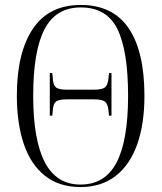

<svg xmlns="http://www.w3.org/2000/svg" viewBox="-20 -745 652 775"><path d="M305 10Q219 10 161.5 -35.5Q104 -81 76 -164Q48 -247 48 -359Q48 -532 112.5 -628.5Q177 -725 306 -725Q435 -725 499 -631.5Q563 -538 563 -358Q563 -244 533.5 -161.5Q504 -79 446.5 -34.5Q389 10 305 10ZM305 0Q404 0 450.5 -89Q497 -178 497 -358Q497 -540 454 -627.5Q411 -715 306 -715Q206 -715 160 -627.5Q114 -540 114 -358Q114 -180 161 -90Q208 0 305 0ZM181 -278V-450H191L193 -431Q194 -404 204.5 -393.5Q215 -383 250 -383H359Q394 -383 405 -393.5Q416 -404 418 -430L420 -450H430V-278H420L418 -298Q416 -323 405 -333.5Q394 -344 359 -344H250Q215 -344 204.5 -333.5Q194 -323 193 -298L191 -278Z"/></svg>

Font: Noto Serif Display Condensed Light
Style: Regular
Weight: 300
Width: 3
Designer: Monotype Design Team
Foundry: Monotype Imaging Inc.
Version: Version 2.009